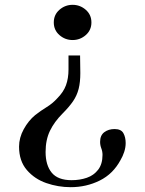

<svg xmlns="http://www.w3.org/2000/svg" viewBox="-20 -568 600 796"><path d="M501 25Q501 43 495 61.5Q489 80 480 95Q449 153 393.5 180.5Q338 208 273 208Q221 208 172 191Q123 174 91 136.5Q59 99 59 40Q59 3 78.5 -32.5Q98 -68 126 -91Q149 -109 173.5 -124Q198 -139 217 -160Q243 -186 253.5 -214.5Q264 -243 264 -280Q264 -294 264 -308.5Q264 -323 264 -338H312Q312 -320 312.5 -302Q313 -284 313 -265Q313 -227 306 -199.5Q299 -172 283 -148.5Q267 -125 240 -98Q205 -63 187 -25.5Q169 12 169 62Q169 117 194.5 148Q220 179 277 179Q311 179 340 169Q369 159 387 135.5Q405 112 405 74Q405 60 400 47Q395 34 395 20Q395 -7 412.5 -20Q430 -33 455 -33Q482 -33 491.5 -16Q501 1 501 25ZM359 -475Q359 -443 335.5 -422.5Q312 -402 281 -402Q250 -402 226.5 -422.5Q203 -443 203 -475Q203 -507 226.5 -527.5Q250 -548 281 -548Q312 -548 335.5 -527.5Q359 -507 359 -475Z"/></svg>

Font: Kaisei Tokumin Medium
Style: Regular
Weight: 500
Designer: Font-Kai,
Foundry: KAZUO KANAI
Version: Version 5.003